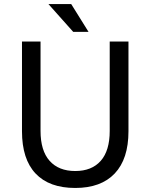

<svg xmlns="http://www.w3.org/2000/svg" viewBox="-20 -918 745 952"><path d="M353 14Q224 14 156.5 -57.5Q89 -129 89 -267V-712H181V-269Q181 -171 226 -120.5Q271 -70 353 -70Q435 -70 479.5 -120.5Q524 -171 524 -269V-712H617V-267Q617 -130 549 -58Q481 14 353 14ZM419 -760H343L220 -898H333Z"/></svg>

Font: CST
Style: Regular
Weight: 400
Version: Version 1.00